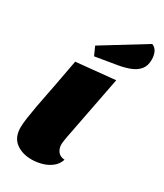

<svg xmlns="http://www.w3.org/2000/svg" viewBox="-199 -857 817 955"><g transform="rotate(30 209.5 -379.0)"><path d="M148 20Q94 20 58 -7.5Q22 -35 22 -92Q22 -113 27 -147.5Q32 -182 39 -220.5Q46 -259 53 -293.5Q60 -328 64 -349L94 -510L317 -532L245 -160Q244 -152 242 -140.5Q240 -129 240 -118Q240 -98 252 -80.5Q264 -63 292 -61Q283 -33 260.5 -15Q238 3 208 11.5Q178 20 148 20ZM162 -580 140 -629 382 -778Q402 -770 410.5 -751Q419 -732 419 -709Q419 -673 401 -651.5Q383 -630 353 -618.5Q323 -607 288 -601Z"/></g></svg>

Font: Sansita Swashed Light Black
Style: Regular
Weight: 900
Version: Version 1.003